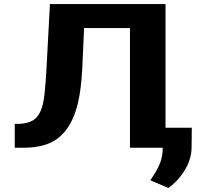

<svg xmlns="http://www.w3.org/2000/svg" viewBox="-20 -731 1022 950"><path d="M799 -711H227L210 -391C207 -340 204 -297 200 -263C196 -229 190 -201 180 -180C162 -140 134 -122 76 -118H53V0H96C201 0 264 -31 307 -88C363 -162 380 -266 387 -391L396 -592H623V0H799ZM724 161 813 199C830 187 845 174 859 158C895 118 928 64 928 -3L929 -99H785V4C785 74 753 115 724 161Z"/></svg>

Font: Asimov
Style: XWid
Weight: 500
Designer: Google
Version: Version 2.000980; 2014